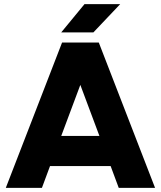

<svg xmlns="http://www.w3.org/2000/svg" viewBox="-20 -905 775 925"><path d="M513 -105H221L182 0H8L279 -700H456L727 0H552ZM387 -885H559L430 -749H275ZM459 -250 367 -496 275 -250Z"/></svg>

Font: Oak Sans ExtraBold
Style: Regular
Weight: 800
Designer: Erik Kennedy, Walven
Foundry: Erik Kennedy, Walven
Version: Version 1.000